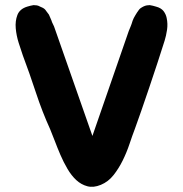

<svg xmlns="http://www.w3.org/2000/svg" viewBox="-20 -644 714 750"><path d="M631 -574Q636 -551 632.5 -527.5Q629 -504 623 -485Q611 -446 595 -398Q579 -350 563 -302Q547 -254 532 -211.5Q517 -169 507 -141Q497 -115 486 -82Q475 -49 459.5 -17.5Q444 14 423.5 40Q403 66 374 78Q345 90 321 83.5Q297 77 278 59.5Q259 42 243.5 15.5Q228 -11 216 -39Q204 -67 194 -93.5Q184 -120 176 -139Q145 -207 120 -283Q95 -359 69 -428Q62 -448 53 -476.5Q44 -505 41.5 -533.5Q39 -562 48 -585.5Q57 -609 86 -618Q92 -620 98.5 -621.5Q105 -623 111 -624Q118 -624 124 -623Q130 -622 137 -618Q142 -616 147 -613.5Q152 -611 156 -607Q160 -602 163.5 -597Q167 -592 171 -587Q174 -580 176.5 -574.5Q179 -569 181 -564Q183 -557 186 -551.5Q189 -546 191 -541L197 -524L341 -113L483 -523L490 -540Q492 -545 494 -550.5Q496 -556 498 -563Q500 -568 502.5 -573.5Q505 -579 509 -585Q512 -590 515.5 -595.5Q519 -601 523 -606Q526 -610 530.5 -613Q535 -616 539 -618Q547 -622 553.5 -623Q560 -624 565 -624Q571 -623 577.5 -621.5Q584 -620 590 -618Q609 -613 618.5 -601Q628 -589 631 -574Z"/></svg>

Font: BM JUA 
Style: Regular
Weight: 400
Designer: BONGJIN KIM, JAEHYUN KEUM, JUHEE TAE
Foundry: WOOWA BROTHERS Corporation.
Version: Version 1.000